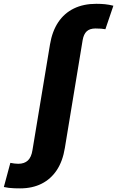

<svg xmlns="http://www.w3.org/2000/svg" viewBox="-165 -781 623 1022"><path d="M-58.1 221.7Q-72.8 221.7 -88.1 221.2Q-103.5 220.7 -117.9 219Q-132.3 217.3 -144.5 214.4L-109.9 85.9Q-100.1 87.9 -88.4 89.4Q-76.7 90.8 -67.9 90.8Q-35.2 90.8 -16.6 73.2Q2 55.7 7.8 18.1L101.1 -544.4Q112.8 -614.7 145 -662.8Q177.2 -710.9 228.3 -735.8Q279.3 -760.7 347.7 -760.7Q373 -760.7 394.5 -758.5Q416 -756.3 438.5 -750.5L396 -625.5Q385.3 -627.4 373 -628.4Q360.8 -629.4 342.8 -629.4Q313 -629.4 296.6 -614.3Q280.3 -599.1 274.9 -567.4L180.2 6.8Q168.9 76.7 137.5 124.3Q106 171.9 56.6 196.8Q7.3 221.7 -58.1 221.7Z"/></svg>

Font: Inter ExtraBold
Style: Italic
Weight: 800
Italic angle: -9.3988°
Designer: Rasmus Andersson
Foundry: rsms
Version: Version 4.001;git-66647c0bb